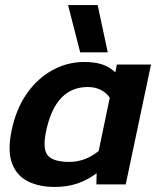

<svg xmlns="http://www.w3.org/2000/svg" viewBox="-20 -729 631 759"><path d="M297 -522 249 -709H366L406 -522ZM196 10Q135 10 90.5 -12Q46 -34 27.5 -83.5Q9 -133 26 -214Q44 -299 86 -359Q128 -419 187 -451.5Q246 -484 313 -484Q353 -484 382 -475Q411 -466 436 -443L442 -474H577L477 0H361L362 -44Q325 -17 285.5 -3.5Q246 10 196 10ZM254 -89Q317 -89 370 -132L414 -343Q383 -385 327 -385Q200 -385 163 -214Q147 -141 168.5 -115Q190 -89 254 -89Z"/></svg>

Font: Kanit Medium
Style: Italic
Weight: 500
Italic angle: -12°
Designer: Katatrad Team
Foundry: CadsonDemak
Version: Version 2.000; ttfautohint (v1.8.3)